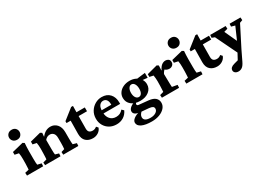

<svg xmlns="http://www.w3.org/2000/svg" viewBox="-5 -1278 3036 2192"><g transform="rotate(-30 1513.5 -182.0)"><path d="M11.2 0 9.3 -37.6 61 -49.8Q61.5 -54.7 62.7 -77.4Q64 -100.1 64.9 -127.9L65.4 -186Q65.4 -210 64 -228Q62.5 -246.1 59.1 -266.6L6.8 -277.3V-313.5L152.8 -349.6L174.8 -335.9Q172.9 -310.5 171.4 -285.2Q169.9 -259.8 169.9 -228V-127.9Q169.9 -102.5 171.1 -79.1Q172.4 -55.7 174.3 -49.8L226.1 -37.6L224.1 0ZM119.6 -410.6Q86.9 -410.6 68.4 -430.4Q49.8 -450.2 49.8 -476.1Q49.8 -502.4 68.4 -522Q86.9 -541.5 119.6 -541.5Q152.3 -541.5 169.9 -522Q187.5 -502.4 187.5 -476.1Q187.5 -450.2 169.9 -430.4Q152.3 -410.6 119.6 -410.6Z M249.5 0 247.1 -36.1 295.4 -49.8Q296.4 -55.2 297.6 -77.9Q298.8 -100.6 299.3 -127.9L300.3 -187.5Q300.3 -211.9 298.8 -229Q297.4 -246.1 293.9 -266.6L243.7 -277.3V-313.5L383.8 -349.6L405.8 -335.9L401.4 -289.1L403.8 -288.1Q452.1 -351.1 519.5 -351.1Q570.3 -351.1 604 -314Q637.7 -276.9 637.7 -210V-128.9Q637.7 -102.5 638.7 -79.3Q639.6 -56.2 641.6 -49.8L689.9 -36.1L687.5 0H488.8L486.8 -36.1L530.3 -49.8Q531.7 -61.5 533 -84.7Q534.2 -107.9 534.2 -128.4V-192.9Q534.2 -237.3 514.9 -256.6Q495.6 -275.9 469.7 -275.9Q430.7 -275.9 404.3 -242.7V-127.9Q404.3 -102.1 405.3 -79.1Q406.2 -56.2 408.2 -49.8L455.1 -36.1L452.6 0Z M992.7 -66.9Q980.5 -32.2 949.2 -12.2Q918 7.8 879.4 7.8Q823.7 7.8 788.8 -23.9Q753.9 -55.7 753.9 -119.6L756.3 -293.9H701.7V-318.4L839.4 -426.8H863.3L861.3 -314.5L859.9 -128.9Q859.9 -96.7 875.7 -83Q891.6 -69.3 919.9 -69.3Q948.7 -69.3 972.2 -89.8ZM824.2 -293.9V-344.2H971.7V-293.9Z M1192.9 5.9Q1141.1 5.9 1101.3 -16.8Q1061.5 -39.6 1039.1 -78.9Q1016.6 -118.2 1016.6 -167.5Q1016.6 -221.7 1042 -262.9Q1067.4 -304.2 1108.2 -327.6Q1148.9 -351.1 1195.3 -351.1Q1264.2 -351.1 1302.7 -308.6Q1341.3 -266.1 1341.3 -197.3V-177.7H1110.4V-219.7H1262.2L1249 -199.7V-227.5Q1249 -264.2 1233.2 -285.2Q1217.3 -306.2 1189 -306.2Q1160.6 -306.2 1141.1 -282Q1121.6 -257.8 1121.6 -207.5V-191.4Q1121.6 -137.2 1151.1 -104Q1180.7 -70.8 1230 -70.8Q1256.8 -70.8 1278.6 -80.6Q1300.3 -90.3 1320.8 -113.8L1345.2 -90.3Q1323.2 -43 1283.2 -18.6Q1243.2 5.9 1192.9 5.9Z M1557.1 178.2Q1473.1 178.2 1426 155.8Q1378.9 133.3 1378.9 93.3Q1378.9 67.4 1407.5 44.9Q1436 22.5 1483.9 10.3L1518.1 13.2Q1500 26.4 1489 43.7Q1478 61 1478 78.6Q1478 133.8 1565.4 133.8Q1607.4 133.8 1635.3 115.7Q1663.1 97.7 1663.1 70.8Q1663.1 51.8 1649.4 42.2Q1635.7 32.7 1603.5 29.3L1501 20.5L1494.6 16.6Q1453.6 16.6 1431.4 1.7Q1409.2 -13.2 1409.2 -38.1Q1409.2 -63 1434.3 -84.7Q1459.5 -106.4 1503.4 -119.1L1516.1 -106.4Q1497.1 -93.8 1497.1 -82Q1497.1 -64.5 1519 -62L1642.6 -49.8Q1700.7 -43.9 1728.5 -18.8Q1756.3 6.3 1756.3 46.4Q1756.3 83.5 1730.5 113.3Q1704.6 143.1 1659.7 160.6Q1614.7 178.2 1557.1 178.2ZM1560.1 -91.8Q1487.8 -91.8 1444.6 -127Q1401.4 -162.1 1401.4 -219.7Q1401.4 -258.3 1422.9 -288.3Q1444.3 -318.4 1481.2 -335.4Q1518.1 -352.5 1564 -352.5Q1608.9 -352.5 1644 -335Q1679.2 -317.4 1699.5 -287.1Q1719.7 -256.8 1719.7 -219.7Q1719.7 -163.1 1675.3 -127.4Q1630.9 -91.8 1560.1 -91.8ZM1566.9 -138.2Q1589.8 -138.2 1603.5 -159.7Q1617.2 -181.2 1617.2 -218.3Q1617.2 -257.3 1602.3 -281.7Q1587.4 -306.2 1563 -306.2Q1540 -306.2 1525.6 -283Q1511.2 -259.8 1511.2 -223.6Q1511.2 -185.5 1526.6 -161.9Q1542 -138.2 1566.9 -138.2ZM1762.7 -278.8 1655.8 -289.6 1634.8 -327.1 1762.7 -342.8Z M1789.6 0 1787.1 -36.1 1835.9 -49.8Q1836.4 -55.2 1837.6 -78.4Q1838.9 -101.6 1839.8 -127.9L1840.8 -187Q1840.8 -209.5 1839.1 -227.3Q1837.4 -245.1 1834 -266.6L1784.2 -277.3V-313.5L1921.9 -349.6L1943.4 -335.9L1939.9 -273.4L1942.4 -272.9Q1964.4 -316.4 1987.5 -332.3Q2010.7 -348.1 2035.6 -348.1Q2056.6 -348.1 2073 -336.2Q2089.4 -324.2 2089.4 -298.3Q2089.4 -272.9 2072 -258.1Q2054.7 -243.2 2031.2 -243.2Q2012.2 -243.2 1996.8 -250Q1981.4 -256.8 1963.9 -274.9L1987.3 -272.9Q1962.4 -256.8 1945.3 -222.2L1946.3 -160.6Q1946.8 -116.7 1947.8 -86.9Q1948.7 -57.1 1949.7 -49.8L2018.1 -37.6L2016.1 0Z M2111.8 0 2109.9 -37.6 2161.6 -49.8Q2162.1 -54.7 2163.3 -77.4Q2164.6 -100.1 2165.5 -127.9L2166 -186Q2166 -210 2164.6 -228Q2163.1 -246.1 2159.7 -266.6L2107.4 -277.3V-313.5L2253.4 -349.6L2275.4 -335.9Q2273.4 -310.5 2272 -285.2Q2270.5 -259.8 2270.5 -228V-127.9Q2270.5 -102.5 2271.7 -79.1Q2272.9 -55.7 2274.9 -49.8L2326.7 -37.6L2324.7 0ZM2220.2 -410.6Q2187.5 -410.6 2168.9 -430.4Q2150.4 -450.2 2150.4 -476.1Q2150.4 -502.4 2168.9 -522Q2187.5 -541.5 2220.2 -541.5Q2252.9 -541.5 2270.5 -522Q2288.1 -502.4 2288.1 -476.1Q2288.1 -450.2 2270.5 -430.4Q2252.9 -410.6 2220.2 -410.6Z M2629.9 -66.9Q2617.7 -32.2 2586.4 -12.2Q2555.2 7.8 2516.6 7.8Q2460.9 7.8 2426 -23.9Q2391.1 -55.7 2391.1 -119.6L2393.6 -293.9H2338.9V-318.4L2476.6 -426.8H2500.5L2498.5 -314.5L2497.1 -128.9Q2497.1 -96.7 2512.9 -83Q2528.8 -69.3 2557.1 -69.3Q2585.9 -69.3 2609.4 -89.8ZM2461.4 -293.9V-344.2H2608.9V-293.9Z M2803.2 2.9 2659.2 -294.9 2622.6 -308.6 2625 -345.2H2828.6L2830.6 -308.6L2782.2 -294.9L2868.7 -107.4ZM3024.4 -345.2 3026.9 -308.6 2989.7 -294.9 2852.5 -25.4 2790.5 103.5Q2769 147.9 2746.8 163.1Q2724.6 178.2 2699.7 178.2Q2672.9 178.2 2657 165.3Q2641.1 152.3 2641.1 133.3Q2641.1 93.3 2698.7 77.6L2792.5 52.2L2739.3 87.9L2834.5 -88.9L2845.2 -107.9L2927.2 -294.9L2878.9 -308.6L2880.9 -345.2Z"/></g></svg>

Font: Lateef
Style: Bold
Weight: 700
Designer: SIL International
Foundry: SIL International
Version: Version 4.200